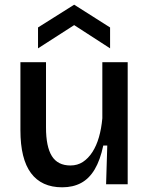

<svg xmlns="http://www.w3.org/2000/svg" viewBox="-20 -785 639 818"><path d="M245 13Q157 13 112 -47.5Q67 -108 67 -230V-520H176V-242Q176 -160 201 -120Q226 -80 280 -80Q310 -80 333 -95Q356 -110 373.5 -137Q391 -164 401.5 -200.5Q412 -237 416 -281V-520H524V-216V0H432L437 -165H420Q407 -103 383.5 -63.5Q360 -24 325.5 -5.5Q291 13 245 13ZM142 -579V-668L296 -765L449 -668V-579L296 -678Z"/></svg>

Font: Bricolage Grotesque 96pt ExtraBold Medium
Style: Regular
Weight: 500
Version: Version 1.001;gftools[0.9.33.dev8+g029e19f]